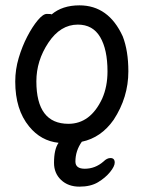

<svg xmlns="http://www.w3.org/2000/svg" viewBox="-20 -512 540 718"><path d="M297 119Q336 119 367 92Q380 79 393 79Q409 79 409 96Q409 110 391.5 131.5Q374 153 346.5 169.5Q319 186 277 186Q235 186 208.5 161Q182 136 182 97Q182 46 199 22Q133 15 89 -39Q37 -102 37 -207Q37 -252 50 -295.5Q63 -339 82 -375.5Q101 -412 121 -436Q141 -460 155 -460Q172 -460 173 -458Q213 -492 277 -492Q386 -492 439 -376Q460 -322 460 -245Q460 -148 405 -64Q358 3 286 18Q262 52 262 92Q262 119 297 119ZM236 -49Q318 -49 362 -143Q382 -188 382 -245Q382 -327 354.5 -373.5Q327 -420 271 -420Q206 -420 161 -352.5Q116 -285 116 -208Q116 -49 236 -49Z"/></svg>

Font: LXGW WenKai Mono Medium
Style: Regular
Weight: 500
Monospace: yes
Designer: LXGW / Fontworks Inc.
Foundry: LXGW / Fontworks Inc.
Version: Version 1.520; June 14, 2025